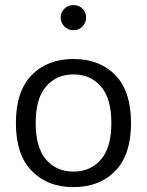

<svg xmlns="http://www.w3.org/2000/svg" viewBox="-20 -747 590 772"><path d="M275.4 -509.8Q380.9 -509.8 443.8 -444.8Q506.8 -379.9 506.8 -252.4Q506.8 -125 443.6 -59.8Q380.4 5.4 275.4 5.4Q170.9 5.4 107.4 -59.8Q43.9 -125 43.9 -252.4Q43.9 -379.9 107.2 -444.8Q170.4 -509.8 275.4 -509.8ZM275.4 -447.8Q207.5 -447.8 165.5 -399.7Q123.5 -351.6 123.5 -252.4Q123.5 -153.3 165.3 -105.2Q207 -57.1 275.4 -57.1Q343.8 -57.1 385.7 -105.2Q427.7 -153.3 427.7 -252.4Q427.7 -351.6 385.7 -399.7Q343.8 -447.8 275.4 -447.8ZM224.1 -676.8Q224.1 -697.8 239 -712.2Q253.9 -726.6 275.4 -726.6Q297.4 -726.6 311.8 -712.2Q326.2 -697.8 326.2 -676.8Q326.2 -655.8 311.8 -640.6Q297.4 -625.5 275.4 -625.5Q253.9 -625.5 239 -640.6Q224.1 -655.8 224.1 -676.8Z"/></svg>

Font: Estedad-FD Regular
Style: FD-Regular
Weight: 400
Designer: Amin Abedi
Version: Version 7.3